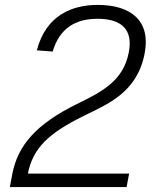

<svg xmlns="http://www.w3.org/2000/svg" viewBox="-20 -762 660 782"><path d="M378 -742C274 -742 167.5 -700.5 130 -557L194.5 -552C222.5 -646.5 286.5 -685.5 377.5 -685.5C473.5 -685.5 523 -643 504.5 -548.5C482 -431 393 -387.5 293.5 -338.5C126 -256 53 -169.5 30.5 -55L20 0H495.5L506 -55H93.5C114.5 -158 175 -218 322 -290.5C418 -338 538 -384.5 569 -543.5C595 -677 514 -742 378 -742Z"/></svg>

Font: Monaspace Neon ExtraLight
Style: Italic
Weight: 200
Italic angle: -11°
Designer: Riley Cran & the Lettermatic Team
Foundry: Lettermatic
Version: Version 1.200 (Monaspace Neon)